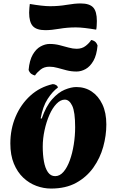

<svg xmlns="http://www.w3.org/2000/svg" viewBox="-20 -1079 677 1114"><path d="M276 15Q233 15 191 -0.5Q149 -16 115 -48Q81 -80 60.5 -129.5Q40 -179 40 -247Q40 -330 70.5 -402Q101 -474 156 -524Q211 -574 286 -591Q297 -591 306 -585Q315 -579 316 -571Q285 -549 256.5 -505Q228 -461 216 -392L222 -391Q247 -463 282.5 -503Q318 -543 355.5 -558.5Q393 -574 423 -574Q473 -574 512 -548Q551 -522 574 -473.5Q597 -425 597 -357Q597 -293 579 -227.5Q561 -162 522 -107Q483 -52 422.5 -18.5Q362 15 276 15ZM300 -57Q327 -57 348.5 -82Q370 -107 385 -148.5Q400 -190 408 -240.5Q416 -291 416 -341Q416 -430 399 -465.5Q382 -501 356 -501Q331 -501 307.5 -476.5Q284 -452 266.5 -412Q249 -372 238.5 -323.5Q228 -275 228 -228Q228 -181 235 -142Q242 -103 258 -80Q274 -57 300 -57ZM183 -641Q173 -643 162.5 -650Q152 -657 146 -673Q151 -729 170 -762Q189 -795 215.5 -809.5Q242 -824 268 -824Q298 -824 325.5 -817Q353 -810 378 -803Q403 -796 425 -796Q456 -796 477.5 -813Q499 -830 509 -847Q519 -846 529.5 -839Q540 -832 546 -815Q541 -759 522 -726Q503 -693 477 -678.5Q451 -664 424 -664Q394 -664 366.5 -671Q339 -678 314.5 -685Q290 -692 267 -692Q236 -692 215 -675Q194 -658 183 -641ZM243 -904Q192 -904 170.5 -927.5Q149 -951 149 -1006Q149 -1017 150.5 -1033.5Q152 -1050 153 -1056Q188 -1050 218.5 -1046.5Q249 -1043 271 -1043Q321 -1043 367.5 -1051Q414 -1059 448 -1059Q499 -1059 520.5 -1036Q542 -1013 542 -957Q542 -946 541 -929.5Q540 -913 538 -907Q503 -913 473 -916.5Q443 -920 420 -920Q370 -920 324 -912Q278 -904 243 -904Z"/></svg>

Font: Merienda Black
Style: Regular
Weight: 900
Designer: Eduardo Rodriguez Tunni
Foundry: Eduardo Rodriguez Tunni
Version: Version 2.001